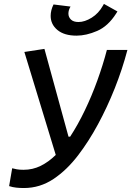

<svg xmlns="http://www.w3.org/2000/svg" viewBox="-20 -947 668 977"><path d="M101.6 9.8Q81.1 9.8 62.7 7.8Q44.4 5.9 26.4 0L42 -90.8Q53.2 -87.9 65.9 -85.4Q78.6 -83 100.1 -83Q146.5 -83 187 -103Q227.5 -123 263.7 -158.7L104 -682.6L206.1 -698.2L328.6 -251.5H336.9Q376.5 -312 411.6 -385.3Q446.8 -458.5 475.3 -537.4Q503.9 -616.2 523.9 -692.9H628.4Q602.5 -594.7 564 -497.8Q525.4 -400.9 478.3 -314Q431.2 -227.1 378.9 -158.7Q320.8 -82 252 -36.1Q183.1 9.8 101.6 9.8ZM369.6 -765.6Q307.1 -765.6 272.5 -794.2Q237.8 -822.8 237.8 -866.2Q237.8 -895 252.4 -924.3L338.9 -913.6Q328.1 -895.5 328.1 -877.9Q328.1 -859.9 341.1 -847.4Q354 -835 379.4 -835Q411.1 -835 446.5 -856.9Q481.9 -878.9 503.9 -918.5L508.8 -927.2L577.6 -888.7L570.8 -877.9Q529.8 -813.5 474.4 -789.6Q418.9 -765.6 369.6 -765.6Z"/></svg>

Font: Cascadia Code NF
Style: Italic
Weight: 400
Italic angle: -10°
Monospace: yes
Designer: Aaron Bell
Foundry: Saja Typeworks
Version: Version 2404.023; ttfautohint (v1.8.4)